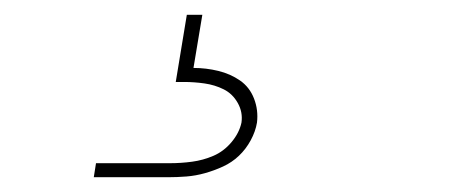

<svg xmlns="http://www.w3.org/2000/svg" viewBox="-20 -20 640 260"><path d="M107 220 110 201H210Q225 201 240 199Q255 197 269 191Q283 185 293.5 172.5Q304 160 307 146Q309 132 302 119.5Q295 107 283 101Q271 95 257 93Q243 91 229 91H218L233 0H254L242 72Q259 72 275.5 76Q292 80 305 89Q318 98 324 113.5Q330 129 328 146Q326 158 319.5 170Q313 182 303.5 191Q294 200 282 205.5Q270 211 257.5 214.5Q245 218 232.5 219Q220 220 207 220Z"/></svg>

Font: Iosevka Curly Slab ThExObl
Style: Regular
Weight: 100
Width: 7
Italic angle: -9°
Monospace: yes
Designer: Belleve Invis
Foundry: Belleve Invis
Version: Version 11.1.0; ttfautohint (v1.8.3)